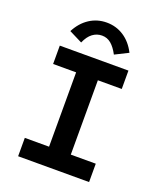

<svg xmlns="http://www.w3.org/2000/svg" viewBox="-150 -917 849 1012"><g transform="rotate(20 275.0 -411.0)"><path d="M74 0V-103H210V-520H81V-623H466V-520H332V-103H472V0ZM181 -677 107 -714Q134 -766 177 -794Q220 -822 273 -822Q326 -822 369 -794Q412 -766 439 -713L365 -676Q346 -712 324 -730.5Q302 -749 273 -749Q244 -749 220.5 -731.5Q197 -714 181 -677Z"/></g></svg>

Font: Inconsolata SemiExpanded ExtraBold
Style: Regular
Weight: 800
Width: 6
Monospace: yes
Designer: Raph Levien, Cyreal, Brenton Simpson
Foundry: Raph Levien, Cyreal, Google
Version: Version 3.001; ttfautohint (v1.8.2.53-6de2)